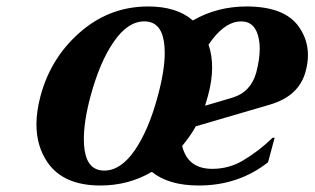

<svg xmlns="http://www.w3.org/2000/svg" viewBox="-20 -567 978 597"><path d="M470.7 -268.6Q492.2 -347.7 492.2 -402.8Q492.2 -421.9 489.7 -437.5Q480 -500.5 428.7 -500.5Q377.4 -500.5 334 -437.5Q290.5 -375 261.7 -268.6Q240.7 -190.9 240.7 -134.3Q240.7 -115.2 243.2 -99.6Q252.9 -36.6 304.2 -36.6Q355.5 -36.6 398.9 -99.6Q442.4 -162.6 470.7 -268.6ZM292 9.8Q178.7 9.8 128.9 -60.5Q93.3 -111.3 93.3 -180.2Q93.3 -221.2 106 -268.6Q140.1 -395.5 240.7 -476.6Q328.1 -546.9 440.9 -546.9Q529.8 -546.9 579.6 -503.4Q655.3 -546.9 746.6 -546.9Q864.7 -546.9 909.2 -483.9Q937.5 -443.8 937.5 -395.5Q937.5 -371.1 930.2 -344.7Q909.7 -268.1 819.3 -241.7L588.9 -174.3Q570.8 -142.1 546.4 -113.3Q563.5 -42 640.1 -42Q692.4 -42 736.3 -68.4Q786.1 -98.1 827.6 -138.7H834L813.5 -62.5Q721.7 9.8 598.1 9.8Q504.4 9.8 452.1 -32.7Q379.9 9.8 292 9.8ZM628.4 -428.2Q639.6 -395.5 639.6 -357.4Q639.6 -315.9 626.5 -268.6Q622.1 -252.9 617.7 -238.3L702.1 -263.2Q759.8 -280.3 776.9 -341.8Q787.6 -382.8 787.6 -415.5Q787.6 -430.7 785.2 -443.8Q775.4 -500.5 729.5 -500.5Q683.6 -500.5 640.1 -444.3Q634.3 -436.5 628.4 -428.2Z"/></svg>

Font: Cursive Sans
Style: Bold
Weight: 700
Italic angle: -15°
Designer: Wojciech Kalinowski "wmk69" (wmk69@o2.pl)
Foundry: Wojciech Kalinowski "wmk69" (wmk69@o2.pl)
Version: Wersja 3.1.0; 2022-02-18